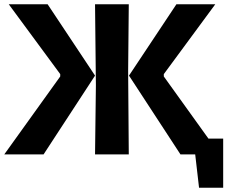

<svg xmlns="http://www.w3.org/2000/svg" viewBox="-44 -723 1065 899"><path d="M-24 0 238 -365V-376L-3 -703H179L401 -369L160 0ZM401 0 405 -324 401 -703H559L556 -390L559 0ZM888 156 870 0H801L560 -369L782 -703H964L723 -376V-365L932 -74H1001V156Z"/></svg>

Font: Ruda SemiBold
Style: Bold
Weight: 900
Designer: Mariela Monsalve and Angelina Sanchez
Foundry: Mariela Monsalve and Angelina Sanchez
Version: Version 2.000